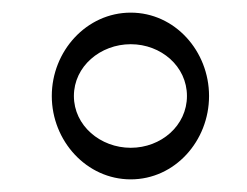

<svg xmlns="http://www.w3.org/2000/svg" viewBox="-20 -952 391 304"><path d="M311 -800C311 -871 257 -932 187 -932C117 -932 62 -871 62 -800C62 -729 117 -668 187 -668C257 -668 311 -729 311 -800ZM97 -800C97 -847 139 -882 187 -882C235 -882 276 -847 276 -800C276 -753 235 -718 187 -718C139 -718 97 -753 97 -800Z"/></svg>

Font: Nupuram Thin
Style: Regular
Weight: 100
Designer: Santhosh Thottingal (santhosh.thottingal@gmail.com)
Foundry: SMC
Version: Version 1.000